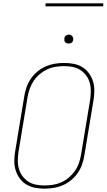

<svg xmlns="http://www.w3.org/2000/svg" viewBox="-20 -1119 640 1147"><path d="M246 8Q216 8 188 2.5Q160 -3 136.5 -17.5Q113 -32 97 -54.5Q81 -77 73 -103.5Q65 -130 65.5 -159.5Q66 -189 71 -218L125 -544Q129 -571 138.5 -598Q148 -625 164.5 -649Q181 -673 204 -692Q227 -711 253.5 -722.5Q280 -734 308 -738.5Q336 -743 363 -743Q393 -743 421 -737.5Q449 -732 472.5 -717.5Q496 -703 512 -680.5Q528 -658 536 -631.5Q544 -605 543.5 -575.5Q543 -546 538 -517L484 -191Q480 -164 470.5 -137Q461 -110 444.5 -86Q428 -62 405 -43Q382 -24 355.5 -12.5Q329 -1 301 3.5Q273 8 246 8ZM247 -11Q271 -11 296.5 -15Q322 -19 346.5 -30Q371 -41 391.5 -58.5Q412 -76 427.5 -98Q443 -120 451.5 -145Q460 -170 464 -194L518 -520Q522 -546 522.5 -572.5Q523 -599 516.5 -623Q510 -647 495.5 -667Q481 -687 460.5 -700.5Q440 -714 415 -719Q390 -724 363 -724Q339 -724 313 -720Q287 -716 263 -705Q239 -694 218 -676.5Q197 -659 182 -637Q167 -615 158 -590Q149 -565 145 -541L91 -215Q87 -189 86.5 -162.5Q86 -136 92.5 -112Q99 -88 113.5 -68Q128 -48 148.5 -34.5Q169 -21 194.5 -16Q220 -11 247 -11ZM390 -859Q384 -859 378.5 -861Q373 -863 369 -867.5Q365 -872 364.5 -878.5Q364 -885 365 -891Q365 -896 367.5 -900Q370 -904 374 -906.5Q378 -909 382 -910.5Q386 -912 391 -912Q397 -912 402.5 -909.5Q408 -907 412 -902.5Q416 -898 417 -891.5Q418 -885 417 -879Q416 -874 413.5 -870Q411 -866 407.5 -863.5Q404 -861 399.5 -860Q395 -859 390 -859ZM597 -1081H252V-1099H597Z"/></svg>

Font: Iosevka Aile Thin
Style: Italic
Weight: 100
Italic angle: -9°
Designer: Belleve Invis
Foundry: Belleve Invis
Version: Version 31.1.0; ttfautohint (v1.8.4)